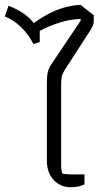

<svg xmlns="http://www.w3.org/2000/svg" viewBox="-29 -778 445 807"><path d="M168 -104V-425Q168 -458 172 -475.5Q176 -493 189 -511L310 -691V-698Q270 -698 224.5 -684Q179 -670 138 -648V-601L111 -593Q94 -630 61 -662.5Q28 -695 -9 -709L7 -754Q44 -739 69 -722Q94 -705 113 -681Q161 -716 207.5 -735Q254 -754 309 -758L365 -714V-689Q365 -679 361.5 -671Q358 -663 351 -651L243 -484Q233 -468 230.5 -455.5Q228 -443 228 -418V-85Q228 -63 233 -48Q254 -45 275 -45H326V-3Q302 9 269 9Q225 9 196.5 -21.5Q168 -52 168 -104Z"/></svg>

Font: Athiti
Style: Regular
Weight: 400
Designer: CadsonDemak Team
Foundry: CadsonDemak
Version: Version 1.033